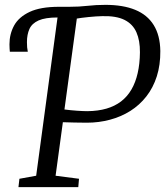

<svg xmlns="http://www.w3.org/2000/svg" viewBox="-20 -771 681 791"><path d="M56 0 60 -34.5 129 -47 217 -699 206.5 -718 223 -743H265.5Q306 -743 340.8 -747Q375.5 -751 414.5 -751Q487 -751 537 -730.5Q587 -710 613.2 -667.8Q639.5 -625.5 640.5 -561Q641 -503.5 626 -456.5Q611 -409.5 583 -373.8Q555 -338 517 -314Q479 -290 433.2 -277.8Q387.5 -265.5 337.5 -265.5Q313 -265.5 286.2 -266.2Q259.5 -267 239 -267.5L209 -47L305.5 -34.5L302.5 0ZM340.5 -313Q384 -313.5 418.5 -323.5Q453 -333.5 478.8 -353.2Q504.5 -373 521.5 -402.2Q538.5 -431.5 547.2 -469.8Q556 -508 556.5 -555Q557 -604 542 -638Q527 -672 493 -689Q459 -706 401.5 -704.5Q377 -704 345 -700.8Q313 -697.5 296.5 -694.5L245.5 -320Q272 -316.5 297.8 -314.8Q323.5 -313 340.5 -313ZM20.5 -558Q20 -565 19.5 -571.5Q19 -578 19 -588.5Q19 -631 38.2 -666Q57.5 -701 102.2 -722Q147 -743 223 -743L217 -699Q166.5 -699 139 -686.8Q111.5 -674.5 101.2 -651.5Q91 -628.5 91 -597.5Q91 -585 91.8 -576.2Q92.5 -567.5 94.5 -558Z"/></svg>

Font: Merriweather 20pt Light
Style: Italic
Weight: 300
Italic angle: -7.8°
Version: Version 2.101